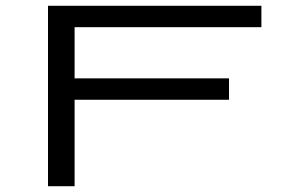

<svg xmlns="http://www.w3.org/2000/svg" viewBox="-20 -644 1040 664"><path d="M146 0V-624H884V-550H238V-373H772V-299H238V0Z"/></svg>

Font: Inconsolata UltraExpanded Thin
Style: Regular
Weight: 100
Width: 9
Monospace: yes
Designer: Raph Levien, Cyreal, Brenton Simpson
Foundry: Raph Levien, Cyreal, Google
Version: Version 3.100; ttfautohint (v1.8.4.7-5d5b)